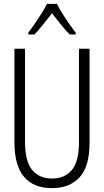

<svg xmlns="http://www.w3.org/2000/svg" viewBox="-20 -967 540 997"><path d="M250 10Q155 10 105 -48.5Q55 -107 55 -228V-714H110V-231Q110 -130 146.5 -85Q183 -40 251 -40Q316 -40 353 -84Q390 -128 390 -228V-714H445V-225Q445 -102 393 -46Q341 10 250 10ZM127 -797Q143 -818 161.5 -845Q180 -872 196.5 -898.5Q213 -925 224 -947H276Q287 -924 304.5 -896Q322 -868 340.5 -841.5Q359 -815 373 -797V-788H342Q319 -811 295.5 -840.5Q272 -870 250 -898Q229 -871 204.5 -840.5Q180 -810 159 -788H127Z"/></svg>

Font: Noto Sans Mono ExtraCondensed Light
Style: Regular
Weight: 300
Width: 2
Designer: Monotype Design Team
Foundry: Monotype Imaging Inc.
Version: Version 2.014; ttfautohint (v1.8.4.7-5d5b)